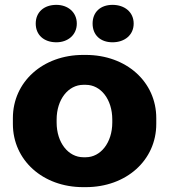

<svg xmlns="http://www.w3.org/2000/svg" viewBox="-20 -758 695 790"><path d="M443 -584C493 -584 530 -614 530 -661C530 -708 493 -738 443 -738C393 -738 361 -708 361 -661C361 -614 393 -584 443 -584ZM212 -584C259 -584 296 -614 296 -661C296 -708 259 -738 212 -738C161 -738 127 -708 127 -661C127 -614 161 -584 212 -584ZM322 12H333C500 12 623 -99 623 -248V-272C623 -421 500 -532 333 -532H322C156 -532 33 -421 33 -272V-248C33 -99 156 12 322 12ZM323 -111C261 -111 213 -171 213 -254V-266C213 -349 261 -409 323 -409H333C395 -409 442 -349 442 -266V-254C442 -171 394 -111 333 -111Z"/></svg>

Font: Fixel Display ExtraBold
Style: Regular
Weight: 800
Designer: AlfaBravo + MacPaw
Foundry: Kyrylo Tkachov, Marchela Mozhyna, Serhii Makarenko, Maria Weinstein, Zakhar Kryvoshyya
Version: Version 1.211